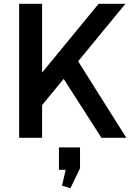

<svg xmlns="http://www.w3.org/2000/svg" viewBox="-20 -720 693 1003"><path d="M104 -224 495 -700H635L186 -154ZM80 -700H200V0H80ZM285 -351 376 -419 640 0H510ZM398 50V159L348 263L304 250L337 107L382 167H288V50Z"/></svg>

Font: Pathway Extreme 72pt SemiBold
Style: Regular
Weight: 600
Designer: Eduardo Rodriguez Tunni
Foundry: Eduardo Rodriguez Tunni
Version: Version 1.001;gftools[0.9.26]